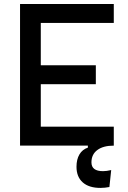

<svg xmlns="http://www.w3.org/2000/svg" viewBox="-20 -713 626 940"><path d="M471.7 207Q415.5 207 385 179.9Q354.5 152.8 354.5 103.5Q354.5 67.4 368.9 43Q383.3 18.6 410.2 9.8V0H78.1V-693.4H537.1V-600.6H179.7V-393.6H449.2V-300.8H179.7V-92.8H537.1V0Q485.4 0 456.5 21.5Q427.7 43 427.7 82Q427.7 125 484.4 125Q501.5 125 524.4 119.6L515.6 202.6Q493.2 207 471.7 207Z"/></svg>

Font: CaskaydiaCove NFP
Style: Regular
Weight: 400
Designer: Aaron Bell
Foundry: Saja Typeworks
Version: Version 2111.001; VTT 6.35;Nerd Fonts 3.1.1